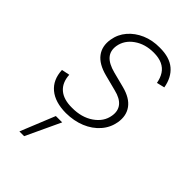

<svg xmlns="http://www.w3.org/2000/svg" viewBox="-238 -637 962 962"><g transform="rotate(45 243.5 -156.0)"><path d="M454.6 -428.2 412.6 -418Q407.2 -448.2 393.3 -469.7Q379.4 -491.2 355 -502.7Q330.6 -514.2 293.9 -514.2Q232.9 -514.2 189.7 -483.6Q146.5 -453.1 138.2 -404.8Q132.3 -366.2 153.6 -341.6Q174.8 -316.9 225.1 -303.7L306.6 -282.7Q368.7 -266.6 395.5 -230Q422.4 -193.4 413.6 -140.6Q405.8 -95.7 375.7 -61.3Q345.7 -26.9 299.6 -7.8Q253.4 11.2 196.8 11.7Q119.6 11.2 76.4 -24.9Q33.2 -61 30.3 -127.4L73.2 -136.2Q76.2 -83.5 108.4 -55.9Q140.6 -28.3 199.7 -28.8Q268.1 -28.3 314.9 -60.8Q361.8 -93.3 369.6 -143.1Q376 -180.7 356 -205.8Q335.9 -231 289.1 -242.2L206.1 -263.7Q141.6 -280.3 114 -316.9Q86.4 -353.5 95.2 -406.7Q102.5 -450.7 130.9 -483.6Q159.2 -516.6 202.4 -535.2Q245.6 -553.7 297.4 -553.2Q367.2 -553.7 405.8 -521Q444.3 -488.3 454.6 -428.2ZM97.2 241.2 171.9 57.6H216.8L130.9 241.2Z"/></g></svg>

Font: Inter Tight ExtraLight
Style: Italic
Weight: 250
Italic angle: -9.39999°
Designer: Rasmus Andersson
Foundry: rsms
Version: Version 3.004